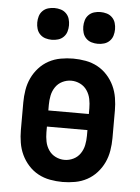

<svg xmlns="http://www.w3.org/2000/svg" viewBox="-53 -781 607 831"><g transform="rotate(5 250.0 -365.5)"><path d="M250 8Q223 8 195.5 3Q168 -2 144 -15Q120 -28 101.5 -48.5Q83 -69 71.5 -93.5Q60 -118 55.5 -145.5Q51 -173 51 -200V-320Q51 -347 55.5 -374.5Q60 -402 71.5 -426.5Q83 -451 101.5 -471.5Q120 -492 144 -505Q168 -518 195.5 -523Q223 -528 250 -528Q277 -528 304.5 -523Q332 -518 356 -505Q380 -492 398.5 -471.5Q417 -451 428.5 -426.5Q440 -402 444.5 -374.5Q449 -347 449 -320V-200Q449 -173 444.5 -145.5Q440 -118 428.5 -93.5Q417 -69 398.5 -48.5Q380 -28 356 -15Q332 -2 304.5 3Q277 8 250 8ZM338 -295V-320Q338 -340 334 -360Q330 -380 318.5 -397Q307 -414 288.5 -423Q270 -432 250 -432Q230 -432 211.5 -423Q193 -414 181.5 -397Q170 -380 166 -360Q162 -340 162 -320V-295ZM250 -88Q270 -88 288.5 -97Q307 -106 318.5 -123Q330 -140 334 -160Q338 -180 338 -200V-225H162V-200Q162 -180 166 -160Q170 -140 181.5 -123Q193 -106 211.5 -97Q230 -88 250 -88ZM350 -601Q336 -601 322.5 -605Q309 -609 299 -619Q289 -629 285 -642.5Q281 -656 281 -670Q281 -684 285 -697.5Q289 -711 299 -721Q309 -731 322.5 -735Q336 -739 350 -739Q364 -739 377.5 -735Q391 -731 401 -721Q411 -711 415 -697.5Q419 -684 419 -670Q419 -656 415 -642.5Q411 -629 401 -619Q391 -609 377.5 -605Q364 -601 350 -601ZM150 -601Q136 -601 122.5 -605Q109 -609 99 -619Q89 -629 85 -642.5Q81 -656 81 -670Q81 -684 85 -697.5Q89 -711 99 -721Q109 -731 122.5 -735Q136 -739 150 -739Q164 -739 177.5 -735Q191 -731 201 -721Q211 -711 215 -697.5Q219 -684 219 -670Q219 -656 215 -642.5Q211 -629 201 -619Q191 -609 177.5 -605Q164 -601 150 -601Z"/></g></svg>

Font: Iosevka Curly
Style: Bold
Weight: 700
Monospace: yes
Designer: Belleve Invis
Foundry: Belleve Invis
Version: Version 22.1.2; ttfautohint (v1.8.4)